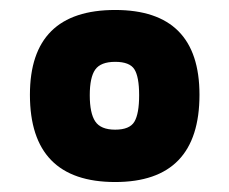

<svg xmlns="http://www.w3.org/2000/svg" viewBox="-20 -679 460 385"><path d="M211 -659Q380 -659 380 -489Q380 -314 211 -314Q40 -314 40 -489Q40 -659 211 -659ZM171 -435.5Q182 -419 211 -419Q240 -419 249.5 -435Q259 -451 259 -488Q259 -525 249.5 -540Q240 -555 211 -555Q182 -555 171 -539.5Q160 -524 160 -488Q160 -452 171 -435.5Z"/></svg>

Font: TitilliumText
Style: ExtraBold
Weight: 800
Designer: Accademia di Belle Arti di Urbino and others
Foundry: Accademia di Belle Arti di Urbino and others.
Version: Version 60.001